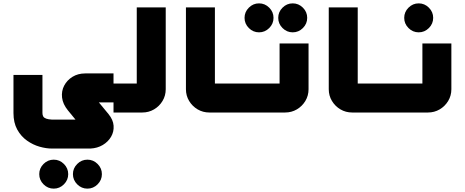

<svg xmlns="http://www.w3.org/2000/svg" viewBox="-20 -668 2760 1140"><path d="M299 452Q264 452 238.5 426.5Q213 401 213 366Q213 331 238.5 305.5Q264 280 299 280Q334 280 359.5 305.5Q385 331 385 366Q385 401 359.5 426.5Q334 452 299 452ZM499 452Q464 452 438.5 426.5Q413 401 413 366Q413 331 438.5 305.5Q464 280 499 280Q534 280 559.5 305.5Q585 331 585 366Q585 401 559.5 426.5Q534 452 499 452Z M287 214Q254 214 215 203Q176 192 140.5 167Q105 142 82.5 101.5Q60 61 60 3V-223H232V3Q232 16 237 24Q242 32 254.5 36.5Q267 41 287 42H452Q448 45 445 48Q442 51 438 54L383 -13Q353 -50 348.5 -88.5Q344 -127 361 -159.5Q378 -192 410.5 -212Q443 -232 486 -232H654V-60H546Q548 -64 549.5 -68.5Q551 -73 553 -77L624 9Q652 43 654.5 78.5Q657 114 639.5 144Q622 174 590 193Q558 212 517 214Z M654 0V-172H812Q807 -167 802 -162Q797 -157 792 -152V-624H964V-138Q964 -100 945 -68.5Q926 -37 894.5 -18.5Q863 0 825 0Z M1404 0H1374V-172H1404ZM1394 0H1223Q1185 0 1153.5 -18.5Q1122 -37 1103 -68.5Q1084 -100 1084 -138V-624H1256V-152Q1251 -157 1246 -162Q1241 -167 1236 -172H1394Z M1518 -476Q1483 -476 1457.5 -501.5Q1432 -527 1432 -562Q1432 -597 1457.5 -622.5Q1483 -648 1518 -648Q1553 -648 1578.5 -622.5Q1604 -597 1604 -562Q1604 -527 1578.5 -501.5Q1553 -476 1518 -476ZM1718 -476Q1683 -476 1657.5 -501.5Q1632 -527 1632 -562Q1632 -597 1657.5 -622.5Q1683 -648 1718 -648Q1753 -648 1778.5 -622.5Q1804 -597 1804 -562Q1804 -527 1778.5 -501.5Q1753 -476 1718 -476Z M1384 0V-172H1660Q1655 -167 1650 -162Q1645 -157 1640 -152V-410H1812V-138Q1812 -100 1793 -68.5Q1774 -37 1742.5 -18.5Q1711 0 1673 0Z M2252 0H2222V-172H2252ZM2242 0H2071Q2033 0 2001.5 -18.5Q1970 -37 1951 -68.5Q1932 -100 1932 -138V-624H2104V-152Q2099 -157 2094 -162Q2089 -167 2084 -172H2242Z M2466 -476Q2431 -476 2405.5 -501.5Q2380 -527 2380 -562Q2380 -597 2405.5 -622.5Q2431 -648 2466 -648Q2501 -648 2526.5 -622.5Q2552 -597 2552 -562Q2552 -527 2526.5 -501.5Q2501 -476 2466 -476Z M2232 0V-172H2508Q2503 -167 2498 -162Q2493 -157 2488 -152V-410H2660V-138Q2660 -100 2641 -68.5Q2622 -37 2590.5 -18.5Q2559 0 2521 0Z"/></svg>

Font: Mada Black
Style: Regular
Weight: 900
Designer: Khaled Hosny
Version: Version 1.5